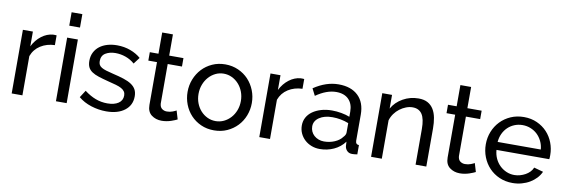

<svg xmlns="http://www.w3.org/2000/svg" viewBox="-53 -1136 4576 1551"><g transform="rotate(10 2234.5 -360.0)"><path d="M347 -445Q281 -443 230.5 -411Q180 -379 159 -322V0H71V-522H153V-401Q180 -455 224 -488.5Q268 -522 318 -526Q328 -526 335 -526Q342 -526 347 -525Z M434 0V-522H522V0ZM434 -620V-730H522V-620Z M847 10Q784 10 723 -9.5Q662 -29 618 -66L656 -125Q702 -90 748 -72.5Q794 -55 845 -55Q902 -55 935.5 -77.5Q969 -100 969 -141Q969 -160 960 -173.5Q951 -187 933 -197Q915 -207 887 -215Q859 -223 822 -232Q775 -244 741 -255Q707 -266 685 -281Q663 -296 653 -317Q643 -338 643 -369Q643 -408 658.5 -438.5Q674 -469 701 -489.5Q728 -510 764.5 -520.5Q801 -531 843 -531Q902 -531 953 -512Q1004 -493 1039 -462L999 -409Q966 -438 925 -452.5Q884 -467 841 -467Q793 -467 759.5 -446.5Q726 -426 726 -381Q726 -363 732.5 -351Q739 -339 754 -330Q769 -321 792.5 -314Q816 -307 849 -299Q901 -287 939.5 -274.5Q978 -262 1003.5 -245Q1029 -228 1041.5 -205Q1054 -182 1054 -149Q1054 -76 998 -33Q942 10 847 10Z M1428 -26Q1420 -22 1407 -16.5Q1394 -11 1377.5 -5.5Q1361 0 1341.5 3.5Q1322 7 1301 7Q1253 7 1218 -19.5Q1183 -46 1183 -102V-453H1112V-522H1183V-696H1271V-522H1388V-453H1271V-129Q1273 -100 1290 -87Q1307 -74 1330 -74Q1356 -74 1377.5 -82.5Q1399 -91 1407 -96Z M1731 10Q1672 10 1623.5 -12Q1575 -34 1540.5 -71Q1506 -108 1487 -157Q1468 -206 1468 -260Q1468 -315 1487.5 -364Q1507 -413 1541.5 -450Q1576 -487 1624.5 -509Q1673 -531 1731 -531Q1789 -531 1838 -509Q1887 -487 1921.5 -450Q1956 -413 1975.5 -364Q1995 -315 1995 -260Q1995 -206 1976 -157Q1957 -108 1922 -71Q1887 -34 1838.5 -12Q1790 10 1731 10ZM1558 -259Q1558 -218 1571.5 -183Q1585 -148 1608.5 -122Q1632 -96 1663.5 -81Q1695 -66 1731 -66Q1767 -66 1798.5 -81Q1830 -96 1854 -122.5Q1878 -149 1891.5 -184.5Q1905 -220 1905 -261Q1905 -301 1891.5 -336.5Q1878 -372 1854 -398.5Q1830 -425 1798.5 -440Q1767 -455 1731 -455Q1695 -455 1663.5 -439.5Q1632 -424 1608.5 -397.5Q1585 -371 1571.5 -335.5Q1558 -300 1558 -259Z M2378 -445Q2312 -443 2261.5 -411Q2211 -379 2190 -322V0H2102V-522H2184V-401Q2211 -455 2255 -488.5Q2299 -522 2349 -526Q2359 -526 2366 -526Q2373 -526 2378 -525Z M2599 10Q2562 10 2530 -2.5Q2498 -15 2474.5 -37Q2451 -59 2437.5 -88.5Q2424 -118 2424 -153Q2424 -189 2440 -218.5Q2456 -248 2485.5 -269Q2515 -290 2555.5 -302Q2596 -314 2644 -314Q2682 -314 2721 -307Q2760 -300 2790 -288V-330Q2790 -394 2754 -430.5Q2718 -467 2652 -467Q2573 -467 2486 -406L2457 -463Q2558 -531 2660 -531Q2763 -531 2820.5 -476Q2878 -421 2878 -321V-108Q2878 -77 2906 -76V0Q2892 2 2883 3Q2874 4 2864 4Q2838 4 2822.5 -11.5Q2807 -27 2804 -49L2802 -86Q2767 -39 2713.5 -14.5Q2660 10 2599 10ZM2622 -56Q2669 -56 2709.5 -73.5Q2750 -91 2771 -120Q2790 -139 2790 -159V-236Q2726 -261 2657 -261Q2591 -261 2549.5 -233Q2508 -205 2508 -160Q2508 -138 2516.5 -119Q2525 -100 2540.5 -86Q2556 -72 2577 -64Q2598 -56 2622 -56Z M3472 0H3384V-292Q3384 -376 3358.5 -414Q3333 -452 3281 -452Q3254 -452 3227 -441.5Q3200 -431 3176 -413Q3152 -395 3134 -370Q3116 -345 3107 -315V0H3019V-522H3099V-410Q3130 -465 3188.5 -498Q3247 -531 3316 -531Q3361 -531 3391 -514.5Q3421 -498 3439 -468.5Q3457 -439 3464.5 -399Q3472 -359 3472 -312Z M3874 -26Q3866 -22 3853 -16.5Q3840 -11 3823.5 -5.5Q3807 0 3787.5 3.5Q3768 7 3747 7Q3699 7 3664 -19.5Q3629 -46 3629 -102V-453H3558V-522H3629V-696H3717V-522H3834V-453H3717V-129Q3719 -100 3736 -87Q3753 -74 3776 -74Q3802 -74 3823.5 -82.5Q3845 -91 3853 -96Z M4180 10Q4121 10 4072 -11.5Q4023 -33 3988 -70Q3953 -107 3933.5 -156.5Q3914 -206 3914 -261Q3914 -316 3933.5 -365Q3953 -414 3988.5 -451Q4024 -488 4073 -509.5Q4122 -531 4181 -531Q4240 -531 4288.5 -509Q4337 -487 4371 -450.5Q4405 -414 4423.5 -365.5Q4442 -317 4442 -265Q4442 -254 4441.5 -245Q4441 -236 4440 -231H4007Q4010 -192 4025 -160Q4040 -128 4064 -105Q4088 -82 4118.5 -69Q4149 -56 4183 -56Q4207 -56 4230 -62.5Q4253 -69 4273 -80Q4293 -91 4308.5 -107Q4324 -123 4332 -143L4408 -122Q4395 -93 4372.5 -69Q4350 -45 4320.5 -27.5Q4291 -10 4255 0Q4219 10 4180 10ZM4359 -296Q4356 -333 4340.5 -364.5Q4325 -396 4301.5 -418Q4278 -440 4247 -452.5Q4216 -465 4181 -465Q4146 -465 4115 -452.5Q4084 -440 4060.5 -417.5Q4037 -395 4022.5 -364Q4008 -333 4005 -296Z"/></g></svg>

Font: PTCRaleway Medium
Style: Regular
Weight: 500
Designer: Matt McInerney, Pablo Impallari, Rodrigo Fuenzalida
Foundry: Matt McInerney, Pablo Impallari, Rodrigo Fuenzalida
Version: Version 3.000g; ttfautohint (v1.5) -l 8 -r 28 -G 28 -x 14 -D